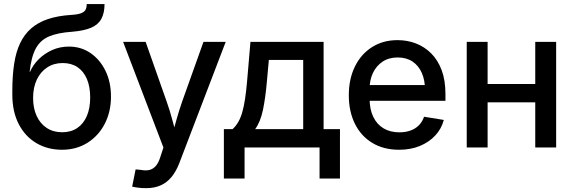

<svg xmlns="http://www.w3.org/2000/svg" viewBox="-20 -748 2909 974"><path d="M294.4 11.7Q222.2 11.7 165 -21.7Q107.9 -55.2 75.2 -118.2Q42.5 -181.2 42.5 -268.6V-286.1Q42.5 -363.8 51.8 -424.3Q61 -484.9 82.3 -529.3Q103.5 -573.7 138.2 -604Q172.9 -634.3 222.9 -651.1Q272.9 -668 341.3 -672.4Q374 -674.3 390.9 -680.7Q407.7 -687 413.8 -698.2Q419.9 -709.5 419.9 -727.5H510.3Q510.3 -682.6 494.4 -652.8Q478.5 -623 442.4 -607.4Q406.2 -591.8 345.2 -586.9Q273.9 -582 229.5 -563.5Q185.1 -544.9 161.9 -502.7Q138.7 -460.4 130.4 -383.8H132.3Q147.5 -418.9 176.5 -447.8Q205.6 -476.6 244.6 -494.1Q283.7 -511.7 329.6 -511.7Q391.1 -511.7 439.2 -478.8Q487.3 -445.8 515.1 -388.7Q543 -331.5 543 -258.3Q543 -180.7 511.2 -119.6Q479.5 -58.6 423.3 -23.4Q367.2 11.7 294.4 11.7ZM295.4 -77.1Q339.8 -77.1 371.6 -98.4Q403.3 -119.6 420.4 -159.2Q437.5 -198.7 437.5 -253.4Q437.5 -308.1 420.9 -347.2Q404.3 -386.2 373.3 -407.2Q342.3 -428.2 297.9 -428.2Q253.4 -428.2 219.5 -406Q185.5 -383.8 166.7 -344Q147.9 -304.2 147.9 -251Q147.9 -199.2 165.8 -160.2Q183.6 -121.1 216.8 -99.1Q250 -77.1 295.4 -77.1Z M650.4 198.7 668 111.3 694.3 113.8Q718.8 118.7 737.5 114.3Q756.3 109.9 770.3 94Q784.2 78.1 793.5 47.9L809.1 0.5L604.5 -535.6H718.8L824.7 -234.9Q841.8 -187 854.2 -139.6Q866.7 -92.3 879.9 -44.9H848.6Q861.8 -92.3 875 -139.9Q888.2 -187.5 904.8 -234.9L1012.2 -535.6H1125L889.2 80.6Q873 122.1 849.9 150.1Q826.7 178.2 794.9 192.4Q763.2 206.5 722.2 206.5Q699.7 206.5 680.9 204.1Q662.1 201.7 650.4 198.7Z M1115.7 157.7V-92.8H1159.7Q1176.8 -108.4 1188.7 -129.2Q1200.7 -149.9 1209 -178.7Q1217.3 -207.5 1223.1 -246.1Q1229 -284.7 1233.4 -335.4L1250.5 -535.6H1621.6V-92.8H1704.6V157.7H1601.1V0H1220.7V157.7ZM1274.4 -92.8H1518.1V-443.8H1343.8L1334 -335.4Q1326.7 -251.5 1314 -190.7Q1301.3 -129.9 1274.4 -92.8Z M2004.9 11.7Q1925.8 11.7 1868.4 -23.2Q1811 -58.1 1780.3 -120.4Q1749.5 -182.6 1749.5 -265.1Q1749.5 -347.2 1780.3 -410.2Q1811 -473.1 1866.9 -508.8Q1922.9 -544.4 1996.6 -544.4Q2046.4 -544.4 2090.1 -527.6Q2133.8 -510.7 2167.5 -477.1Q2201.2 -443.4 2220.5 -392.1Q2239.7 -340.8 2239.7 -271.5V-236.8H1804.7V-316.4H2184.6L2136.2 -290.5Q2136.2 -340.3 2120.1 -377.4Q2104 -414.6 2073 -435.5Q2042 -456.5 1997.6 -456.5Q1952.6 -456.5 1920.9 -435.3Q1889.2 -414.1 1872.1 -378.4Q1855 -342.8 1855 -298.3V-247.6Q1855 -193.8 1873.5 -155.3Q1892.1 -116.7 1926 -96.7Q1960 -76.7 2005.9 -76.7Q2037.1 -76.7 2062.3 -85.7Q2087.4 -94.7 2105 -112.5Q2122.6 -130.4 2131.3 -155.8L2231.4 -139.6Q2219.7 -94.7 2188.2 -60.8Q2156.7 -26.9 2110.1 -7.6Q2063.5 11.7 2004.9 11.7Z M2721.7 -321.8V-229H2426.8V-321.8ZM2453.6 -535.6V0H2347.7V-535.6ZM2801.3 -535.6V0H2695.3V-535.6Z"/></svg>

Font: Inter 20pt Medium
Style: Regular
Weight: 500
Version: Version 4.001;git-66647c0bb